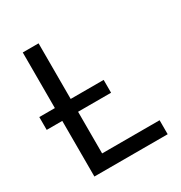

<svg xmlns="http://www.w3.org/2000/svg" viewBox="-171 -851 920 975"><g transform="rotate(-30 289.5 -364.0)"><path d="M101.1 0V-727.5H193.8V-82H530.8V0ZM9.8 -326.2V-401.4H387.2V-326.2Z"/></g></svg>

Font: Inter
Style: Regular
Weight: 400
Designer: Rasmus Andersson
Foundry: rsms
Version: Version 4.001;git-9221beed3